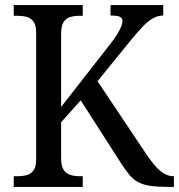

<svg xmlns="http://www.w3.org/2000/svg" viewBox="-20 -734 703 754"><path d="M34 0V-42H48Q69 -42 85.5 -46.5Q102 -51 112 -65.5Q122 -80 122 -108V-605Q122 -634 112 -648.5Q102 -663 85.5 -667.5Q69 -672 49 -672H34V-714H305V-672H293Q272 -672 255.5 -667Q239 -662 229.5 -647Q220 -632 220 -601V-314L409 -556Q429 -581 440 -599Q451 -617 456 -630Q461 -643 461 -652Q461 -664 450 -668.5Q439 -673 414 -673V-714H621V-673Q600 -673 580.5 -662Q561 -651 541 -630Q521 -609 497 -580L363 -415L559 -122Q577 -96 593.5 -78Q610 -60 627 -51Q644 -42 660 -42H663V0H644Q600 0 571.5 -4Q543 -8 523 -18.5Q503 -29 487.5 -48Q472 -67 454 -95L297 -340L220 -254V-113Q220 -82 230 -67Q240 -52 256.5 -47Q273 -42 294 -42H305V0Z"/></svg>

Font: Noto Serif SemiCondensed
Style: Regular
Weight: 400
Width: 4
Designer: Monotype Design Team
Foundry: Monotype Imaging Inc.
Version: Version 2.013